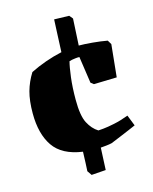

<svg xmlns="http://www.w3.org/2000/svg" viewBox="-114 -706 722 904"><g transform="rotate(-15 247.5 -253.5)"><path d="M219 123 204 101Q205 86 206 62Q207 38 208 7Q109 -7 67.5 -67.5Q26 -128 26 -228Q26 -290 38 -333.5Q50 -377 75 -417Q111 -435 150.5 -449Q190 -463 231 -472Q233 -523 235 -564Q237 -605 238 -630L311 -628L325 -611L318 -481Q345 -481 384 -477.5Q423 -474 456 -468L468 -448L452 -290L340 -287L326 -298L307 -428Q303 -428 297.5 -428Q292 -428 287 -427Q278 -426 270 -424.5Q262 -423 257 -421Q250 -395 244 -346.5Q238 -298 238 -238Q238 -160 256.5 -124.5Q275 -89 304 -71Q307 -71 328.5 -73Q350 -75 383.5 -82Q417 -89 454 -103L475 -50Q463 -45 441.5 -35.5Q420 -26 395 -16Q370 -6 349 3Q336 6 321.5 7.5Q307 9 294 10L289 118Z"/></g></svg>

Font: Labrada Black
Style: Regular
Weight: 900
Designer: Mercedes Jáuregui
Foundry: Omnibus-Type Team
Version: Version 1.000; ttfautohint (v1.8.4.7-5d5b)